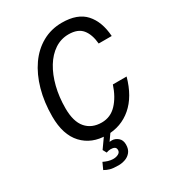

<svg xmlns="http://www.w3.org/2000/svg" viewBox="-217 -837 1064 1174"><g transform="rotate(-30 314.5 -250.5)"><path d="M537 -492Q531 -559 500.5 -596Q470 -633 405 -633Q351 -633 306.5 -603.5Q262 -574 230 -521.5Q198 -469 180.5 -399.5Q163 -330 163 -250Q163 -156 203 -110Q243 -64 313 -64Q375 -64 418.5 -110Q462 -156 487 -232H584Q550 -109 476 -45.5Q402 18 301 18Q195 18 131.5 -50Q68 -118 68 -247Q68 -348 92 -433.5Q116 -519 160 -582Q204 -645 266.5 -680Q329 -715 405 -715Q515 -715 568.5 -655.5Q622 -596 629 -492ZM232 84 300 -12H346L294 62Q302 61 310 61Q333 61 353 77.5Q373 94 373 126Q373 159 357 178.5Q341 198 317.5 206Q294 214 271 214Q232 214 211.5 208Q191 202 174 192L195 146Q209 153 226.5 158.5Q244 164 263 164Q283 164 298.5 155.5Q314 147 314 131Q314 116 304 110Q294 104 277 104Q263 104 246 110Z"/></g></svg>

Font: Fragment Mono
Style: Italic
Weight: 400
Italic angle: -12°
Designer: Wei Huang based on Nimbus Sans by URW Studio, based on Helvetica by Max Miedinger.
Foundry: Wei Huang
Version: Version 1.011; ttfautohint (v1.8.4.7-5d5b)